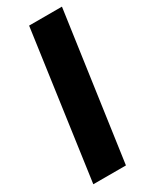

<svg xmlns="http://www.w3.org/2000/svg" viewBox="-183 -739 627 785"><g transform="rotate(-30 130.5 -346.5)"><path d="M261 -693 163 0H9L106 -693Z"/></g></svg>

Font: Fira Sans Extra Condensed
Style: Bold Italic
Weight: 700
Width: 3
Italic angle: -8°
Designer: Carrois Corporate & Edenspiekermann AG
Foundry: Carrois Corporate GbR & Edenspiekermann AG
Version: Version 4.203